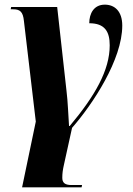

<svg xmlns="http://www.w3.org/2000/svg" viewBox="-20 -566 572 826"><path d="M75 240H331L333 230H287C258 230 248 219 248 199C248 180 250 165 255 143L290 -16C380 -119 506 -310 506 -456C506 -518 473 -546 431 -546C384 -546 364 -508 364 -466C431 -466 452 -430 452 -371C452 -264 389 -154 280 -24H277C274 -65 272 -129 266 -176L226 -536H28L26 -526H36C65 -526 79 -517 83 -475L134 -43Z"/></svg>

Font: Noto Serif Display Condensed ExtraBold
Style: Italic
Weight: 800
Width: 3
Italic angle: -12°
Designer: Monotype Design Team
Foundry: Monotype Imaging Inc.
Version: Version 2.009